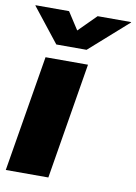

<svg xmlns="http://www.w3.org/2000/svg" viewBox="-86 -816 619 872"><g transform="rotate(10 223.5 -380.0)"><path d="M2.9 0 91.8 -535.6H287.6L199.2 0ZM160.6 -760.3 212.4 -680.2 292.5 -760.3H446.8V-758.3L269.5 -601.1H129.9L5.9 -758.3L6.3 -760.3Z"/></g></svg>

Font: Inter 20pt Black
Style: Italic
Weight: 900
Italic angle: -9.3988°
Version: Version 4.001;git-66647c0bb